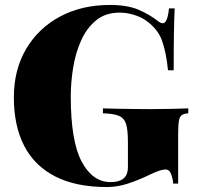

<svg xmlns="http://www.w3.org/2000/svg" viewBox="-20 -742 796 776"><path d="M424 -722Q494 -722 539 -703Q584 -684 618 -657Q629 -648 638 -648Q657 -648 663 -708H686Q684 -668 683 -610.5Q682 -553 682 -458H659Q652 -530 634.5 -578.5Q617 -627 567 -661Q546 -675 518 -683Q490 -691 464 -691Q406 -691 368 -659.5Q330 -628 307.5 -577.5Q285 -527 275.5 -467.5Q266 -408 266 -352Q266 -172 310 -89Q354 -6 427 -6Q443 -6 455 -9Q467 -12 476 -18Q487 -26 492 -38Q497 -50 497 -68V-168Q497 -217 489.5 -241Q482 -265 460 -274Q438 -283 396 -284V-304Q419 -303 452 -302.5Q485 -302 521 -301.5Q557 -301 587 -301Q635 -301 675.5 -302Q716 -303 741 -304V-284Q724 -283 715 -277Q706 -271 703 -253Q700 -235 700 -198V0H680Q679 -17 672 -37Q665 -57 649 -57Q641 -57 626.5 -53Q612 -49 581 -34Q542 -15 498.5 -0.5Q455 14 412 14Q287 14 203 -29Q119 -72 77.5 -153Q36 -234 36 -348Q36 -460 85.5 -544Q135 -628 222.5 -675Q310 -722 424 -722Z"/></svg>

Font: Playfair Display Black
Style: Regular
Weight: 900
Designer: Claus Eggers Sørensen
Foundry: Claus Eggers Sørensen
Version: Version 1.203